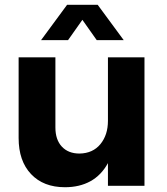

<svg xmlns="http://www.w3.org/2000/svg" viewBox="-20 -778 700 804"><path d="M152 -610 261 -758H389L498 -610H385L325 -695L265 -610ZM585 0H432V-95Q404 -44 358.5 -19Q313 6 252 6Q162 6 110 -49Q58 -104 58 -200V-538H212V-244Q212 -193 239 -164Q266 -135 313 -135Q369 -136 400.5 -174.5Q432 -213 432 -272V-538H585Z"/></svg>

Font: Montserrat Semi Bold
Style: Regular
Weight: 600
Designer: Julieta Ulanovsky
Foundry: Julieta Ulanovsky
Version: Version 3.001 September 28, 2015